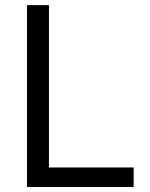

<svg xmlns="http://www.w3.org/2000/svg" viewBox="-20 -748 602 768"><path d="M87.9 0V-727.5H175.8V-78.1H514.6V0Z"/></svg>

Font: Inter
Style: Regular
Weight: 400
Designer: Rasmus Andersson
Foundry: rsms
Version: Version 4.000;git-8c9346024